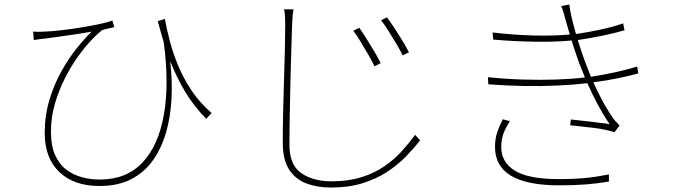

<svg xmlns="http://www.w3.org/2000/svg" viewBox="-20 -799 3040 863"><path d="M129 -657Q149 -655 180 -657Q211 -658 255 -663Q299 -668 344.5 -675.5Q390 -683 428 -691Q466 -699 485 -707L494 -677Q485 -675 467 -671Q449 -667 438 -663Q421 -650 392.5 -620.5Q364 -591 332.5 -547.5Q301 -504 273 -449.5Q245 -395 227 -333.5Q209 -272 209 -206Q209 -144 227.5 -102.5Q246 -61 277.5 -37Q309 -13 348 -2.5Q387 8 428 8Q548 8 620 -68Q692 -144 716.5 -283Q741 -422 716 -609Q709 -632 702.5 -655.5Q696 -679 689 -704L721 -714Q729 -670 743 -616Q757 -562 780.5 -505Q804 -448 840.5 -393Q877 -338 931 -291L907 -265Q852 -321 813.5 -384.5Q775 -448 745 -524Q755 -439 751 -357Q747 -275 726.5 -204Q706 -133 667.5 -78.5Q629 -24 569.5 6.5Q510 37 427 37Q312 37 246.5 -26Q181 -89 181 -201Q181 -280 202 -349.5Q223 -419 255.5 -477.5Q288 -536 324.5 -581.5Q361 -627 392 -657Q361 -651 320.5 -645Q280 -639 243.5 -634Q207 -629 185 -626Q172 -625 159 -623Q146 -621 132 -619Z M1595 -674Q1606 -659 1624 -630.5Q1642 -602 1660.5 -571Q1679 -540 1691 -515L1663 -501Q1653 -523 1636 -552.5Q1619 -582 1601 -611.5Q1583 -641 1568 -661ZM1719 -721Q1731 -706 1749.5 -678Q1768 -650 1787 -619Q1806 -588 1818 -564L1790 -550Q1780 -571 1762.5 -600.5Q1745 -630 1726.5 -659.5Q1708 -689 1693 -708ZM1299 -757Q1296 -739 1295 -724Q1294 -709 1293 -689Q1292 -645 1289.5 -579.5Q1287 -514 1285.5 -439Q1284 -364 1282.5 -288Q1281 -212 1281 -147Q1281 -58 1334 -21Q1387 16 1471 16Q1546 16 1604.5 -2.5Q1663 -21 1707.5 -51.5Q1752 -82 1785.5 -119Q1819 -156 1846 -193L1868 -168Q1841 -133 1804.5 -95.5Q1768 -58 1720 -26.5Q1672 5 1609.5 24.5Q1547 44 1468 44Q1406 44 1357 25.5Q1308 7 1279.5 -37Q1251 -81 1251 -159Q1251 -220 1252.5 -292.5Q1254 -365 1256.5 -438.5Q1259 -512 1260.5 -577.5Q1262 -643 1262 -689Q1262 -709 1261 -726Q1260 -743 1257 -757Z M2272 -254Q2254 -227 2243.5 -200Q2233 -173 2233 -138Q2233 -70 2294 -32Q2355 6 2491 6Q2560 6 2611 1Q2662 -4 2717 -15V17Q2665 26 2612.5 30Q2560 34 2493 34Q2205 34 2205 -138Q2205 -175 2214.5 -203.5Q2224 -232 2240 -263ZM2523 -707Q2519 -724 2513.5 -741.5Q2508 -759 2503 -772L2539 -779Q2542 -751 2550.5 -716Q2559 -681 2569 -646Q2623 -654 2679 -666Q2735 -678 2781 -694L2787 -663Q2744 -650 2687.5 -638.5Q2631 -627 2577 -619Q2585 -594 2592.5 -571Q2600 -548 2607 -529L2636 -454Q2696 -463 2753 -476Q2810 -489 2844 -500L2849 -469Q2813 -459 2760.5 -448Q2708 -437 2647 -429Q2665 -389 2686.5 -348.5Q2708 -308 2735 -269Q2741 -260 2749 -251.5Q2757 -243 2765 -235L2742 -205Q2700 -218 2646 -224.5Q2592 -231 2543 -236L2546 -262Q2595 -257 2645 -251Q2695 -245 2720 -241Q2692 -282 2666.5 -329.5Q2641 -377 2620 -425Q2560 -418 2486.5 -414.5Q2413 -411 2333.5 -412.5Q2254 -414 2175 -420L2173 -452Q2250 -444 2329 -441.5Q2408 -439 2480.5 -441.5Q2553 -444 2609 -451L2582 -519Q2573 -543 2565 -568Q2557 -593 2549 -617Q2476 -610 2383 -611.5Q2290 -613 2197 -621L2194 -653Q2286 -642 2377 -639.5Q2468 -637 2541 -644Z"/></svg>

Font: Source Han Sans SC ExtraLight
Style: Regular
Weight: 250
Designer: Ryoko NISHIZUKA 西塚涼子 (kana, bopomofo & ideographs); Paul D. Hunt (Latin, Greek & Cyrillic); Sandoll Communications 산돌커뮤니
Foundry: Adobe
Version: Version 2.004;hotconv 1.0.118;makeotfexe 2.5.65603